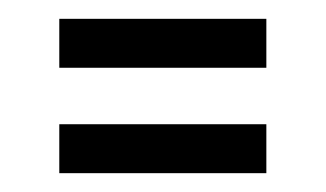

<svg xmlns="http://www.w3.org/2000/svg" viewBox="-20 -397 346 204"><path d="M43 -325V-377H263V-325ZM43 -213V-265H263V-213Z"/></svg>

Font: Bricolage Grotesque 72pt Condensed ExtraLight
Style: Regular
Weight: 250
Width: 3
Designer: Mathieu Triay
Foundry: Atelier Triay
Version: Version 1.001;gftools[0.9.33.dev8+g029e19f]